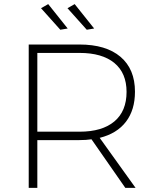

<svg xmlns="http://www.w3.org/2000/svg" viewBox="-20 -916 762 936"><path d="M591 0 426 -237Q401 -233 367 -233H162V0H120V-699H367Q497 -699 567.5 -639Q638 -579 638 -469Q638 -380 594 -322.5Q550 -265 466 -244L641 0ZM368 -274Q478 -274 537.5 -324Q597 -374 597 -468Q597 -560 537.5 -609Q478 -658 368 -658H162V-274ZM215 -896 310 -777 274 -771 180 -876ZM344 -896 439 -777 403 -771 309 -876Z"/></svg>

Font: Montserrat arm2 ExtraLight
Style: Regular
Weight: 275
Designer: Julieta Ulanovsky
Foundry: Julieta Ulanovsky
Version: Version 6.000